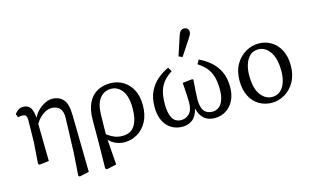

<svg xmlns="http://www.w3.org/2000/svg" viewBox="-108 -1080 2573 1583"><g transform="rotate(-15 1178.5 -288.5)"><path d="M389 180 402 -11 412 -304Q414 -363 388.5 -389.5Q363 -416 319 -416Q280 -416 241.5 -386.5Q203 -357 181 -317L186 0L104 10L94 0L107 -181L110 -370Q110 -393 102.5 -405.5Q95 -418 73 -418Q63 -418 53.5 -417Q44 -416 34 -414L23 -444Q38 -463 55 -474.5Q72 -486 97 -486Q137 -486 156.5 -458Q176 -430 180 -370Q198 -407 226 -433Q254 -459 285 -473.5Q316 -488 343 -488Q402 -488 437 -449.5Q472 -411 473 -313L481 172L399 190Z M700 -259 697 -91Q729 -67 759.5 -54.5Q790 -42 826 -42Q901 -42 933.5 -95.5Q966 -149 966 -240Q966 -343 928 -392.5Q890 -442 834 -442Q775 -442 738.5 -396Q702 -350 700 -259ZM619 180 622 -12 623 -237Q624 -323 651.5 -378.5Q679 -434 727.5 -461Q776 -488 838 -488Q900 -488 949 -458.5Q998 -429 1026 -374.5Q1054 -320 1054 -244Q1054 -161 1022.5 -103.5Q991 -46 940 -16.5Q889 13 830 13Q799 13 763.5 0Q728 -13 699 -44L715 172L631 190Z M1325 13Q1274 13 1232.5 -11.5Q1191 -36 1167 -84.5Q1143 -133 1143 -203Q1143 -281 1170 -336Q1197 -391 1240.5 -428Q1284 -465 1335 -488L1356 -453Q1316 -427 1288 -396Q1260 -365 1245.5 -319Q1231 -273 1231 -202Q1231 -127 1254.5 -85Q1278 -43 1330 -43Q1369 -43 1398.5 -72Q1428 -101 1428 -169Q1428 -221 1419 -336L1502 -345L1511 -340Q1507 -289 1504 -243Q1501 -197 1501 -169Q1501 -43 1595 -43Q1645 -43 1673 -85.5Q1701 -128 1701 -201Q1701 -274 1686 -320Q1671 -366 1643.5 -396.5Q1616 -427 1576 -453L1596 -488Q1646 -465 1690 -428Q1734 -391 1761 -336Q1788 -281 1788 -202Q1788 -138 1764 -89.5Q1740 -41 1697.5 -14Q1655 13 1599 13Q1547 13 1512 -16Q1477 -45 1462 -106Q1448 -43 1411.5 -15Q1375 13 1325 13ZM1442 -556 1498 -726Q1506 -749 1518 -758Q1530 -767 1543 -767Q1561 -767 1572.5 -756.5Q1584 -746 1584 -729Q1584 -716 1579 -706Q1574 -696 1562 -677L1473 -542Z M2089 13Q2031 13 1982.5 -14.5Q1934 -42 1905 -97Q1876 -152 1876 -232Q1876 -313 1909 -370Q1942 -427 1995 -457.5Q2048 -488 2106 -488Q2164 -488 2212 -459.5Q2260 -431 2288.5 -376.5Q2317 -322 2317 -244Q2317 -164 2284 -106Q2251 -48 2199 -17.5Q2147 13 2089 13ZM2102 -33Q2145 -33 2173.5 -58Q2202 -83 2216 -125.5Q2230 -168 2230 -220Q2230 -328 2190 -385Q2150 -442 2091 -442Q2048 -442 2020 -416Q1992 -390 1978 -347Q1964 -304 1964 -252Q1964 -143 2004.5 -88Q2045 -33 2102 -33Z"/></g></svg>

Font: Source Serif Pro
Style: Regular
Weight: 400
Designer: Frank Grießhammer
Foundry: Adobe Systems Incorporated
Version: Version 3.001;hotconv 1.0.111;makeotfexe 2.5.65597